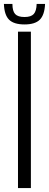

<svg xmlns="http://www.w3.org/2000/svg" viewBox="-39 -962 250 982"><path d="M53 0V-800H119V0ZM86.5 -837Q32 -837 7.5 -861.2Q-17 -885.5 -19 -942H24.5Q24.5 -905.5 38.5 -890.2Q52.5 -875 86.5 -875Q119.5 -875 133.5 -890.2Q147.5 -905.5 148.5 -942H191.5Q189 -885.5 164.5 -861.2Q140 -837 86.5 -837Z"/></svg>

Font: Big Shoulders Stencil Display
Style: Regular
Weight: 400
Designer: Patric King
Foundry: XO Type Co
Version: Version 1.000